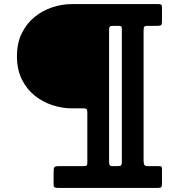

<svg xmlns="http://www.w3.org/2000/svg" viewBox="-20 -770 856 940"><path d="M242.5 135V73Q242.5 54.5 245.8 49Q249 43.5 267.5 43.5H386.5Q398.5 43.5 403 41.2Q407.5 39 407.5 27V-220Q407.5 -233 403.2 -236.2Q399 -239.5 386.5 -239.5H333Q285 -239.5 237 -255Q189 -270.5 149.8 -302Q110.5 -333.5 86.8 -381.5Q63 -429.5 63 -494.5Q63 -559.5 86.8 -607.5Q110.5 -655.5 149.8 -687.2Q189 -719 236.8 -734.5Q284.5 -750 333 -750H754.5Q765 -750 769 -747.2Q773 -744.5 773 -733V-664Q773 -650 768.5 -646.8Q764 -643.5 749.5 -643.5H704.5Q689 -643.5 686 -638.8Q683 -634 683 -618V16Q683 28.5 686.2 36Q689.5 43.5 703.5 43.5H755.5Q765.5 43.5 769.2 45.2Q773 47 773 57V129.5Q773 142 769.5 146Q766 150 753.5 150H265.5Q256 150 249.2 148Q242.5 146 242.5 135ZM576.5 22V-629Q576.5 -639.5 572.5 -641.5Q568.5 -643.5 557.5 -643.5H535.5Q521.5 -643.5 517.8 -639.5Q514 -635.5 514 -621V18Q514 30.5 516.2 37Q518.5 43.5 532.5 43.5H550.5Q566.5 43.5 571.5 40.5Q576.5 37.5 576.5 22Z"/></svg>

Font: Besley* Fatface
Style: Regular
Weight: 900
Designer: Owen Earl
Foundry: indestructible type*
Version: Version 3.000; ttfautohint (v1.8.3)